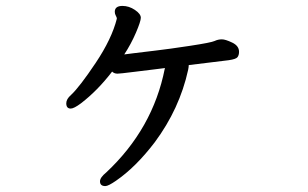

<svg xmlns="http://www.w3.org/2000/svg" viewBox="-20 -587 1040 649"><path d="M336 42Q318 42 318 26Q318 13 339 -4Q497 -152 537 -355L538 -357Q532 -356 506 -353Q480 -350 432.5 -344Q385 -338 377 -338Q366 -338 359 -345Q310 -281 254 -238Q230 -220 219 -220Q204 -220 204 -238Q204 -252 220 -266Q249 -293 303.5 -374.5Q358 -456 375 -524Q375 -528 371.5 -534Q368 -540 368 -547Q368 -567 394 -567Q416 -567 436 -553.5Q456 -540 456 -527Q456 -515 439.5 -476.5Q423 -438 400 -403L431 -407Q462 -411 505.5 -416Q549 -421 621.5 -432Q694 -443 705.5 -448.5Q717 -454 730 -454Q742 -454 765 -443Q788 -432 788 -412Q788 -401 783 -394Q778 -387 753 -383.5Q728 -380 618 -367Q618 -361 616 -351Q587 -219 503 -106Q439 -22 372 24Q346 42 336 42Z"/></svg>

Font: LXGW WenKai Mono Medium
Style: Regular
Weight: 500
Monospace: yes
Designer: LXGW / Fontworks Inc.
Foundry: LXGW / Fontworks Inc.
Version: Version 1.520; June 14, 2025